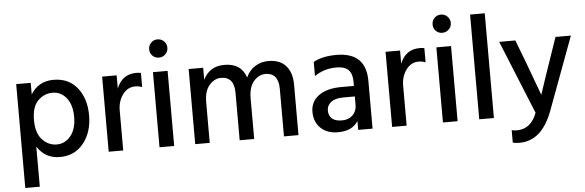

<svg xmlns="http://www.w3.org/2000/svg" viewBox="-54 -911 3935 1291"><g transform="rotate(-5 1913.0 -265.0)"><path d="M307 -428Q250 -428 208.5 -386.5Q167 -345 167 -256Q167 -167 208.5 -123Q250 -79 306 -79Q362 -79 400 -125.5Q438 -172 438 -253.5Q438 -335 401 -381.5Q364 -428 307 -428ZM167 194H69V-507H167V-429Q219 -514 321 -514Q423 -514 481 -441.5Q539 -369 539 -255.5Q539 -142 479.5 -67.5Q420 7 320 7Q220 7 167 -77Z M747 0H649V-507H747V-418Q784 -512 880 -512Q894 -512 911 -509V-413Q890 -422 864 -422Q813 -422 780 -377Q747 -332 747 -270Z M1041 -724Q1067 -724 1085 -706Q1103 -688 1103 -662.5Q1103 -637 1085 -619Q1067 -601 1041 -601Q1015 -601 997.5 -618.5Q980 -636 980 -662Q980 -688 997.5 -706Q1015 -724 1041 -724ZM1091 0H992V-507H1091Z M1930 0H1832V-320Q1832 -429 1744 -429Q1700 -429 1665.5 -390Q1631 -351 1631 -275V0H1533V-320Q1533 -429 1444 -429Q1401 -429 1366 -390Q1331 -351 1331 -275V0H1233V-507H1331V-426Q1374 -514 1474 -514Q1588 -514 1620 -416Q1641 -463 1681 -488.5Q1721 -514 1771 -514Q1849 -514 1889.5 -468Q1930 -422 1930 -341Z M2196 4Q2124 4 2080.5 -37.5Q2037 -79 2037 -147.5Q2037 -216 2092 -256.5Q2147 -297 2246 -297H2330V-326Q2330 -378 2305 -404.5Q2280 -431 2222 -431Q2141 -431 2075 -386V-481Q2134 -515 2231 -515Q2430 -515 2430 -322V0H2333V-60Q2294 4 2196 4ZM2330 -169V-226H2254Q2198 -226 2169.5 -204Q2141 -182 2141 -147.5Q2141 -113 2163 -93Q2185 -73 2230 -73Q2275 -73 2302.5 -99.5Q2330 -126 2330 -169Z M2660 0H2562V-507H2660V-418Q2697 -512 2793 -512Q2807 -512 2824 -509V-413Q2803 -422 2777 -422Q2726 -422 2693 -377Q2660 -332 2660 -270Z M2954 -724Q2980 -724 2998 -706Q3016 -688 3016 -662.5Q3016 -637 2998 -619Q2980 -601 2954 -601Q2928 -601 2910.5 -618.5Q2893 -636 2893 -662Q2893 -688 2910.5 -706Q2928 -724 2954 -724ZM3004 0H2905V-507H3004Z M3249 0H3150V-707H3249Z M3407 181Q3380 181 3361 176V92Q3377 96 3395 96Q3492 96 3531 -11L3329 -507H3438L3501 -342L3580 -128Q3593 -170 3709 -507H3813L3630 -14Q3557 181 3407 181Z"/></g></svg>

Font: Hind Colombo Medium
Style: Regular
Weight: 500
Designer: Jyotish Sonowal, Aditi Pimprikar
Foundry: Indian Type Foundry
Version: Version 1.000;PS 1.0;hotconv 1.0.86;makeotf.lib2.5.63406; tt